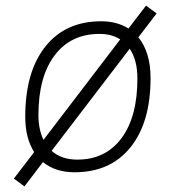

<svg xmlns="http://www.w3.org/2000/svg" viewBox="-20 -603 626 683"><path d="M66.9 60.1 29.3 32.2 101.6 -62Q69.8 -111.8 69.8 -187.5Q69.8 -347.7 141.4 -437.5Q212.9 -527.3 339.8 -527.3Q396.5 -527.3 437 -501.5L499.5 -583L537.1 -555.2L472.2 -470.2Q515.6 -417 515.6 -325.2Q515.6 -167.5 444.1 -78.9Q372.6 9.8 245.1 9.8Q177.2 9.8 132.8 -26.4ZM254.9 -35.2Q355.5 -35.2 412.1 -111.3Q468.8 -187.5 468.8 -323.7Q468.8 -389.2 441.4 -429.7L163.6 -66.4Q198.7 -35.2 254.9 -35.2ZM134.8 -105.5 407.7 -462.9Q377 -482.4 334 -482.4Q231.9 -482.4 174.3 -406Q116.7 -329.6 116.7 -193.8Q116.7 -142.1 134.8 -105.5Z"/></svg>

Font: Cascadia Mono PL ExtraLight
Style: Italic
Weight: 200
Italic angle: -10°
Monospace: yes
Designer: Aaron Bell
Foundry: Saja Typeworks
Version: Version 2404.023; ttfautohint (v1.8.4)